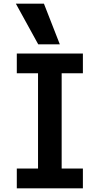

<svg xmlns="http://www.w3.org/2000/svg" viewBox="-20 -1020 540 1040"><path d="M71 0V-107H186V-623H71V-730H429V-623H314V-107H429V0ZM187 -780 66 -1000H218L304 -780Z"/></svg>

Font: M PLUS Code Latin SemiBold
Style: Regular
Weight: 600
Designer: Coji Morishita
Foundry: UNDERFOREST DESIGN
Version: Version 1.002; ttfautohint (v1.8.3)